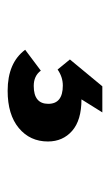

<svg xmlns="http://www.w3.org/2000/svg" viewBox="90 -140 294 515"><g transform="rotate(90 237.5 117.0)"><path d="M224 244Q149 244 114 197L170 155Q184 174 211 174Q259 174 259 135Q259 96 210 96Q187 96 167 110L140 77L212 -10H282L247 46Q303 46 331.5 71Q360 96 360 136Q360 184 324 214Q288 244 224 244Z"/></g></svg>

Font: OVRPSS Recut ExtraBold
Style: Regular
Weight: 800
Designer: Giant Group
Foundry: Giant Group
Version: Version 1.001;hotconv 1.0.109;makeotfexe 2.5.65596